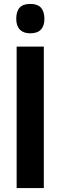

<svg xmlns="http://www.w3.org/2000/svg" viewBox="-20 -949 305 969"><path d="M64 0V-713.9H201.2V0ZM132.8 -929.2Q169.9 -929.2 187 -909.9Q204.1 -890.6 204.1 -854Q204.1 -818.4 186.3 -799.6Q168.5 -780.8 132.8 -780.8Q98.6 -780.8 80.3 -799.6Q62 -818.4 62 -854Q62 -891.6 79.1 -910.4Q96.2 -929.2 132.8 -929.2Z"/></svg>

Font: Open Sans Condensed
Style: Regular
Weight: 400
Width: 3
Designer: Monotype Design Team
Foundry: Monotype Imaging Inc.
Version: Version 3.000